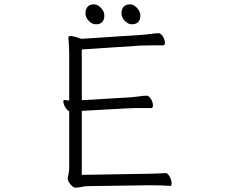

<svg xmlns="http://www.w3.org/2000/svg" viewBox="-20 -860 1040 885"><path d="M540 -798Q540 -818 550 -829Q560 -840 579 -840Q596 -840 611.5 -823.5Q627 -807 627 -788Q627 -769 617 -758.5Q607 -748 589 -748Q570 -748 555 -764Q540 -780 540 -798ZM275 -399H277Q287 -397 299 -397V-604Q299 -645 297 -662L295 -685Q295 -694 304 -694Q314 -694 331 -689Q348 -684 356 -681L628 -699Q647 -700 678 -704Q700 -707 711 -707Q721 -707 730.5 -692Q740 -677 740 -663Q740 -651 732 -651H690Q648 -651 629 -650L357 -632V-398L573 -411Q592 -412 623 -416Q645 -419 656 -419Q666 -419 675.5 -404Q685 -389 685 -374Q685 -362 677 -362H635Q593 -362 574 -361L357 -349V-54L660 -59Q683 -59 743 -62H744Q753 -62 762 -46Q771 -30 771 -14Q771 -3 765 -3H764Q731 -6 677 -6H661L383 -2Q372 -2 354 2Q351 2 343.5 3.5Q336 5 329 5Q317 5 304.5 -10.5Q292 -26 292 -37Q292 -40 295.5 -57Q299 -74 299 -84V-347Q287 -354 279.5 -368Q272 -382 272 -393Q272 -399 275 -399ZM413 -840Q430 -840 445.5 -823.5Q461 -807 461 -788Q461 -769 451 -758.5Q441 -748 423 -748Q404 -748 389 -764Q374 -780 374 -798Q374 -818 384 -829Q394 -840 413 -840Z"/></svg>

Font: JyunsaiKaai Light
Style: Regular
Weight: 300
Designer: Fontworks Inc.
Version: Version 0.030;April 7, 2024;FontCreator 14.0.0.2901 64-bit